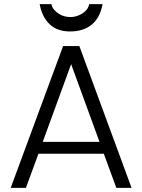

<svg xmlns="http://www.w3.org/2000/svg" viewBox="-20 -914 692 934"><path d="M485 -166H167L106 0H32L287 -690H366L620 0H546ZM464 -224 326 -602 188 -224ZM230 -894Q233 -879 242.5 -867.5Q252 -856 265 -847.5Q278 -839 293 -835Q308 -831 323 -831Q338 -831 352.5 -835.5Q367 -840 380 -848Q393 -856 402 -867.5Q411 -879 414 -894H479Q467 -828 426.5 -794.5Q386 -761 321 -761Q258 -761 221 -796.5Q184 -832 173 -894Z"/></svg>

Font: Fz Poppins Light
Style: Regular
Weight: 300
Designer: Ninad Kale (Devanagari), Jonny Pinhorn (Latin)
Foundry: Indian Type Foundry
Version: Vit hóa bi Vntype.Com & FontZin.Com